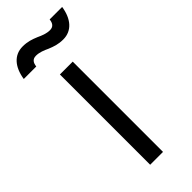

<svg xmlns="http://www.w3.org/2000/svg" viewBox="-264 -745 782 782"><g transform="rotate(-45 127.0 -354.0)"><path d="M128 -692C106 -701 87 -708 58 -708C9 -708 -23 -671 -32 -611H40C42 -630 50 -643 70 -643C90 -643 109 -635 126 -627C148 -618 167 -611 196 -611C245 -611 277 -648 286 -708H214C212 -689 204 -676 184 -676C164 -676 145 -684 128 -692ZM85 0H159V-520H85Z"/></g></svg>

Font: Fixel Text Regular
Style: Regular
Weight: 400
Width: 4
Designer: AlfaBravo + MacPaw
Foundry: Kyrylo Tkachov, Marchela Mozhyna, Serhii Makarenko, Maria Weinstein, Zakhar Kryvoshyya
Version: Version 1.211